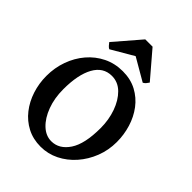

<svg xmlns="http://www.w3.org/2000/svg" viewBox="-243 -973 1109 1109"><g transform="rotate(45 311.0 -419.0)"><path d="M292 14.6Q230.5 14.6 181.4 -11Q132.3 -36.6 97.9 -80.6Q63.5 -124.5 45.2 -180.9Q26.9 -237.3 26.9 -298.8Q26.9 -365.2 48.3 -425Q69.8 -484.9 109.1 -531Q148.4 -577.1 202.1 -603.5Q255.9 -629.9 320.3 -629.9Q384.8 -629.9 434.1 -603.5Q483.4 -577.1 517.1 -532.5Q550.8 -487.8 567.9 -431.6Q585 -375.5 585 -315.9Q585 -249.5 561.8 -189.9Q538.6 -130.4 498 -84.2Q457.5 -38.1 404.5 -11.7Q351.6 14.6 292 14.6ZM313.5 -51.3Q377.9 -51.3 419.9 -114.5Q461.9 -177.7 461.9 -307.1Q461.9 -374.5 440.9 -433.6Q419.9 -492.7 382.6 -529.5Q345.2 -566.4 294.9 -566.4Q224.6 -566.4 187.5 -499.5Q150.4 -432.6 150.4 -313Q150.4 -240.2 172.6 -180.7Q194.8 -121.1 231.9 -86.2Q269 -51.3 313.5 -51.3ZM174.8 -664.1Q167 -668 159.7 -676Q152.3 -684.1 145.5 -693.4L281.7 -851.6H341.3L476.6 -693.4Q470.7 -684.1 463.6 -676Q456.5 -668 448.2 -664.1L311 -743.7Z"/></g></svg>

Font: David Libre
Style: Bold
Weight: 700
Designer: Ismar David, J. Victor Gaultney, Annie Olsen and Meir Sadan
Foundry: Monotype Imaging Inc. & SIL International
Version: Version 1.100; ttfautohint (v1.8.4.7-5d5b)